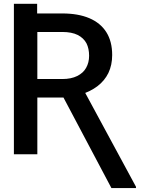

<svg xmlns="http://www.w3.org/2000/svg" viewBox="-20 -797 775 992"><path d="M51.8 -678.7Q51.8 -703.1 51.8 -777.3Q82 -777.3 171.9 -777.3Q171.9 -752.9 171.9 -678.7Q142.6 -678.7 51.8 -678.7ZM51.8 -727.5Q114.3 -727.5 301.8 -727.5Q383.8 -727.5 441.4 -703.1Q499 -678.7 529.3 -630.9Q559.6 -583 559.6 -512.7Q559.6 -460.9 540 -419.9Q520.5 -379.9 483.4 -351.6Q447.3 -324.2 396.5 -308.6Q384.8 -303.7 362.3 -293Q306.6 -293 139.6 -293Q139.6 -317.4 139.6 -388.7Q179.7 -388.7 301.8 -388.7Q347.7 -388.7 378.9 -404.3Q410.2 -419.9 424.8 -446.3Q440.4 -473.6 440.4 -508.8Q440.4 -545.9 426.8 -573.2Q412.1 -600.6 381.8 -616.2Q350.6 -631.8 301.8 -631.8Q258.8 -631.8 172.9 -631.8Q172.9 -473.6 172.9 0Q142.6 0 51.8 0Q51.8 -181.6 51.8 -727.5ZM555.7 174.8Q490.2 50.8 293 -321.3Q324.2 -321.3 418 -321.3Q484.4 -199.2 682.6 168Q682.6 169.9 682.6 174.8Q651.4 174.8 555.7 174.8Z"/></svg>

Font: DeepSea
Style: Medium
Weight: 500
Designer: Stem
Version: Version 3.019;git-0a5106e0b